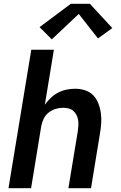

<svg xmlns="http://www.w3.org/2000/svg" viewBox="-20 -999 640 1019"><path d="M25 0 146 -735H266L218 -443Q232 -463 250 -480Q268 -497 289.5 -508Q311 -519 334 -523.5Q357 -528 379 -528Q407 -528 432.5 -519.5Q458 -511 475.5 -492.5Q493 -474 502.5 -449Q512 -424 515.5 -397Q519 -370 517 -342.5Q515 -315 510 -287L463 0H343L393 -303Q395 -318 396 -333Q397 -348 394.5 -362.5Q392 -377 385.5 -389.5Q379 -402 368.5 -411Q358 -420 344 -423.5Q330 -427 315 -427Q295 -427 275 -421Q255 -415 238 -401.5Q221 -388 212 -369Q203 -350 199 -330L145 0ZM255 -790 190 -855 356 -979H457L576 -850L500 -795L398 -925Z"/></svg>

Font: Iosevka SS04 Extended Oblique
Style: Bold
Weight: 700
Width: 7
Italic angle: -9°
Monospace: yes
Designer: Belleve Invis
Foundry: Belleve Invis
Version: Version 19.0.0; ttfautohint (v1.8.4)